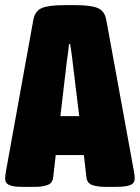

<svg xmlns="http://www.w3.org/2000/svg" viewBox="-26 -722 542 744"><path d="M56 2Q26 2 10 -5Q-6 -12 -6 -30Q-6 -42 -3 -58L103 -644Q109 -679 135.5 -690.5Q162 -702 220 -702H269Q327 -702 353.5 -690.5Q380 -679 386 -644L493 -58Q496 -42 496 -30Q496 -12 479 -5Q462 2 424 2H379Q354 2 333 -4.5Q312 -11 309 -34L299 -121H190L180 -34Q177 -11 156.5 -4.5Q136 2 112 2ZM233 -485 208 -272H281L255 -485Q254 -499 251 -516Q248 -533 246 -551H241Q240 -533 237.5 -516Q235 -499 233 -485Z"/></svg>

Font: Asap Condensed Black
Style: Regular
Weight: 900
Width: 3
Designer: Pablo Cosgaya
Foundry: Omnibus-Type
Version: Version 3.001; ttfautohint (v1.8.4.7-5d5b)